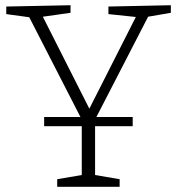

<svg xmlns="http://www.w3.org/2000/svg" viewBox="-20 -715 678 735"><path d="M634 -695V-666L547 -651L349 -267H488V-232H344V-45L438 -29V0H199V-29L293 -45V-232H149V-267H288L92 -649L4 -661V-690L250 -695V-666L144 -651L322 -299L500 -650L395 -661V-690Z"/></svg>

Font: Bitter Pro Light
Style: Regular
Weight: 300
Designer: Sol Matas, and Bitter project Authors
Foundry: Sol Matas
Version: Version 1.010